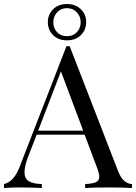

<svg xmlns="http://www.w3.org/2000/svg" viewBox="-27 -945 683 965"><path d="M279.3 -586.4 164.6 -288.1H391.1ZM400.9 0V-20Q438.5 -21.5 455.1 -29.3Q471.7 -37.1 471.7 -55.7Q471.7 -74.2 460 -104L398.4 -268.1H157.2L116.2 -162.1Q96.2 -111.3 96.2 -80.1Q95.7 -48.8 117.2 -34.7Q138.7 -21 183.1 -20V0Q126 -2.9 74.2 -2.9Q22.5 -2.9 -6.8 0V-20Q43 -31.2 71.8 -106.9L307.1 -712.9H323.2L566.9 -84Q591.3 -22 636.2 -20V0Q595.7 -2.9 519.5 -2.9Q443.4 -2.9 400.9 0ZM251 -794.9Q271.5 -763.2 309.6 -763.2Q347.7 -763.2 368.2 -794.9Q377.9 -810.5 378.4 -833Q377.9 -855.5 368.2 -871.1Q347.7 -903.8 309.6 -903.8Q271.5 -903.8 251 -871.1Q241.2 -855.5 241.2 -833Q241.2 -810.5 251 -794.9ZM393.1 -785.2Q365.2 -742.2 309.6 -742.2Q253.9 -742.2 226.6 -785.2Q213.4 -805.7 213.4 -834Q213.4 -861.3 226.6 -881.8Q253.9 -924.8 309.6 -924.8Q365.2 -924.8 393.1 -881.8Q406.2 -861.3 406.2 -834Q406.2 -806.6 393.1 -785.2Z"/></svg>

Font: PlayfairDisplay-Regular
Style: Regular
Weight: 400
Designer: Claus Eggers Sørensen
Foundry: Claus Eggers Sørensen
Version: Version 1.002;PS 001.002;hotconv 1.0.70;makeotf.lib2.5.58329